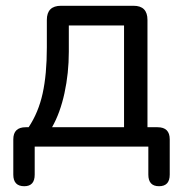

<svg xmlns="http://www.w3.org/2000/svg" viewBox="-20 -507 635 664"><path d="M160 -67H409V-419H218V-328Q218 -254 203 -185Q188 -116 160 -67ZM64 137Q26 137 26 97V-25Q26 -67 69 -67H79Q113 -118 127.5 -184Q142 -250 142 -343V-438Q142 -487 191 -487H442Q490 -487 490 -438V-67H525Q567 -67 567 -25V97Q567 137 530 137Q493 137 493 97V0H100V97Q100 137 64 137Z"/></svg>

Font: Chiron GoRound TC N
Style: Regular
Weight: 350
Designer: Ryoko NISHIZUKA 西塚涼子 (kana, bopomofo & ideographs); Paul D. Hunt (Latin, Greek & Cyrillic); Sandoll Communications 산돌커뮤니
Foundry: Adobe
Version: Version 1.000;hotconv 1.1.1;makeotfexe 2.6.0